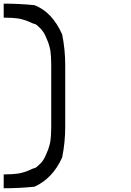

<svg xmlns="http://www.w3.org/2000/svg" viewBox="-20 -853 707 1040"><path d="M166.7 -722.5Q160.8 -725 144.6 -732.1Q128.3 -739.2 122.9 -741.2Q117.5 -743.3 102.5 -747.5Q87.5 -751.7 75.8 -753.3Q64.2 -755 44.2 -756.2Q24.2 -757.5 0 -757.5V-833.3Q85 -833.3 166.7 -825Q262.5 -788.3 316.7 -666.7Q333.3 -585 333.3 -500V-166.7Q333.3 -81.7 316.7 0Q265 114.2 166.7 158.3Q85 166.7 0 166.7V91.7Q24.2 91.7 44.2 90.4Q64.2 89.2 75.8 87.5Q87.5 85.8 102.5 81.7Q117.5 77.5 122.9 75.4Q128.3 73.3 144.6 66.2Q160.8 59.2 166.7 56.7V59.2Q181.7 50.8 198.8 32.9Q215.8 15 221.7 0H222.5Q225 -5.8 232.1 -22.1Q239.2 -38.3 241.2 -43.8Q243.3 -49.2 247.5 -64.2Q251.7 -79.2 253.3 -90.8Q255 -102.5 256.2 -122.5Q257.5 -142.5 257.5 -166.7V-500Q257.5 -524.2 256.2 -544.2Q255 -564.2 253.3 -575.8Q251.7 -587.5 247.5 -602.5Q243.3 -617.5 241.2 -622.9Q239.2 -628.3 232.1 -644.6Q225 -660.8 222.5 -666.7H221.7Q215.8 -680.8 199.2 -698.8Q182.5 -716.7 166.7 -725Z"/></svg>

Font: 0xA000-Mono
Style: Mono
Weight: 400
Version: Version 0.1